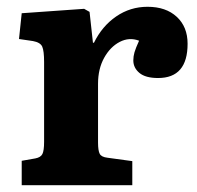

<svg xmlns="http://www.w3.org/2000/svg" viewBox="-20 -546 582 566"><path d="M44 0V-72L84 -79Q100 -82 105 -92Q110 -102 110 -128V-363Q110 -396 104.5 -408.5Q99 -421 77 -425L36 -431L44 -507L228 -520L244 -511L254 -420H257Q281 -469 322.5 -497.5Q364 -526 415 -526Q469 -526 501 -496.5Q533 -467 533 -417Q533 -316 446 -316Q409 -316 391 -331Q373 -346 373 -368Q373 -380 376.5 -392Q380 -404 390 -426Q361 -437 333 -422.5Q305 -408 287 -375.5Q269 -343 269 -299V-126Q269 -102 274 -92.5Q279 -83 297 -81L370 -71V0Z"/></svg>

Font: Literata 12pt
Style: Bold
Weight: 700
Designer: Latin by Veronika Burian and Jose Scaglione. Greek by Irene Vlachou. Cyrillic by Vera Evstafieva.
Foundry: TypeTogether
Version: Version 3.002